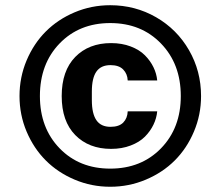

<svg xmlns="http://www.w3.org/2000/svg" viewBox="-20 -710 850 740"><path d="M404.8 -689.9Q501 -689.9 581.5 -643.6Q662.1 -597.2 708.5 -516.6Q754.9 -436 754.9 -339.8Q754.9 -267.6 727.5 -202.9Q700.2 -138.2 653.6 -91.6Q606.9 -44.9 542 -17.6Q477.1 9.8 404.8 9.8Q332.5 9.8 267.8 -17.6Q203.1 -44.9 156.5 -91.6Q109.9 -138.2 82.5 -202.9Q55.2 -267.6 55.2 -339.8Q55.2 -412.1 82.5 -477.1Q109.9 -542 156.5 -588.6Q203.1 -635.3 267.8 -662.6Q332.5 -689.9 404.8 -689.9ZM133.8 -339.8Q133.8 -216.8 209.7 -138.4Q285.6 -60.1 404.8 -60.1Q524.4 -60.1 600.6 -138.4Q676.8 -216.8 676.8 -339.8Q676.8 -463.4 600.6 -542.2Q524.4 -621.1 404.8 -621.1Q285.6 -621.1 209.7 -542.5Q133.8 -463.9 133.8 -339.8ZM408.2 -543.9Q449.7 -543.9 483.6 -531Q517.6 -518.1 538.6 -496.8Q559.6 -475.6 571.5 -450.9Q583.5 -426.3 585.9 -399.9H472.2Q471.2 -425.3 454.8 -442.1Q438.5 -459 405.8 -459Q369.1 -459 351.6 -434.1Q334 -409.2 334 -356.9V-324.2Q334 -272 351.6 -246.6Q369.1 -221.2 405.8 -221.2Q439 -221.2 455.1 -237.8Q471.2 -254.4 472.2 -280.8H585.9Q583.5 -254.4 571.5 -229.5Q559.6 -204.6 538.6 -183.3Q517.6 -162.1 483.6 -149.2Q449.7 -136.2 408.2 -136.2Q322.3 -136.2 270 -189.5Q217.8 -242.7 217.8 -339.8Q217.8 -437 270 -490.5Q322.3 -543.9 408.2 -543.9Z"/></svg>

Font: TASA Orbiter Text
Style: Bold
Weight: 700
Designer: Weizhong Zhang
Version: Version 1.000;Glyphs 3.1.2 (3151)